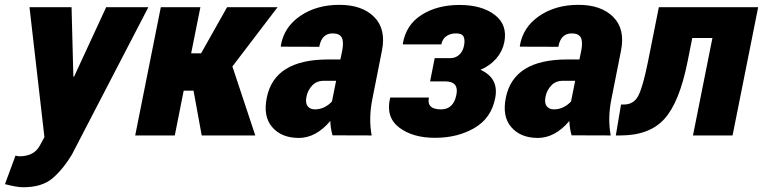

<svg xmlns="http://www.w3.org/2000/svg" viewBox="-59 -558 3143 791"><path d="M21 85.9Q82.5 85.9 106 40L124 6.8L62.5 -528.3H235.8L243.2 -242.7L246.1 -242.2L378.4 -528.3H552.2L237.3 78.6Q202.1 137.7 158.2 175.8Q114.3 213.9 34.7 213.4Q11.2 213.4 -38.6 200.7L4.9 83Q15.6 85.9 21 85.9Z M738.3 -184.6H697.8L661.1 0H498L603.5 -528.3H766.6L728.5 -338.4H769.5L876.5 -528.3H1084.5L898.4 -284.2L992.7 0H772Z M1238.3 -107.4Q1277.3 -107.4 1308.6 -139.6L1325.7 -225.1H1276.4Q1246.1 -225.6 1227.5 -206.1Q1209 -186.5 1203.6 -160.2Q1198.2 -133.8 1208.5 -120.6Q1218.8 -107.4 1238.3 -107.4ZM1292.5 -313H1343.3L1351.1 -350.6Q1357.9 -387.2 1348.6 -403.8Q1339.4 -420.4 1311.5 -420.4Q1266.1 -420.4 1256.3 -365.2L1098.6 -365.7L1097.7 -368.7Q1110.4 -446.3 1177.7 -492.2Q1245.1 -538.1 1338.9 -538.1Q1432.6 -538.1 1482.4 -488.3Q1532.2 -438.5 1514.6 -349.6L1475.1 -150.4Q1459 -71.3 1472.2 0L1311 -0.5Q1302.7 -28.8 1301.8 -59.6Q1242.7 10.3 1171.4 10.3Q1100.1 9.8 1062.5 -34.2Q1024.4 -78.1 1040 -155.3Q1071.3 -313 1292.5 -313Z M1547.9 -153.3 1548.8 -156.2H1708Q1697.8 -107.4 1757.8 -107.4Q1809.6 -107.4 1821.3 -168Q1832 -222.2 1776.4 -222.7H1712.9L1731.9 -318.4H1795.4Q1817.4 -318.4 1832.5 -332Q1847.7 -345.7 1852.5 -369.1Q1857.4 -392.6 1851.1 -406.5Q1844.7 -420.4 1820.3 -420.4Q1795.9 -420.4 1779.5 -408.7Q1763.2 -397 1759.3 -375H1601.6L1600.6 -377.9Q1613.3 -455.6 1677.7 -496.6Q1742.2 -537.6 1834 -537.6Q1925.8 -537.6 1979.2 -496.8Q2032.7 -456.1 2018.6 -383.8Q2010.7 -345.7 1985.1 -316.4Q1959.5 -287.1 1920.4 -270.5Q1997.6 -235.8 1981 -153.3Q1964.8 -70.8 1895.3 -30.5Q1825.7 9.8 1733.4 9.8Q1641.1 9.8 1585.4 -32.7Q1529.8 -75.2 1547.9 -153.3Z M2223.1 -107.4Q2262.2 -107.4 2293.5 -139.6L2310.5 -225.1H2261.2Q2231 -225.6 2212.4 -206.1Q2193.8 -186.5 2188.5 -160.2Q2183.1 -133.8 2193.4 -120.6Q2203.6 -107.4 2223.1 -107.4ZM2277.3 -313H2328.1L2335.9 -350.6Q2342.8 -387.2 2333.5 -403.8Q2324.2 -420.4 2296.4 -420.4Q2251 -420.4 2241.2 -365.2L2083.5 -365.7L2082.5 -368.7Q2095.2 -446.3 2162.6 -492.2Q2230 -538.1 2323.7 -538.1Q2417.5 -538.1 2467.3 -488.3Q2517.1 -438.5 2499.5 -349.6L2460 -150.4Q2443.8 -71.3 2457 0L2295.9 -0.5Q2287.6 -28.8 2286.6 -59.6Q2227.5 10.3 2156.2 10.3Q2085 9.8 2047.4 -34.2Q2009.3 -78.1 2024.9 -155.3Q2056.2 -313 2277.3 -313Z M2497.1 0H2478L2499.5 -127.4H2511.2Q2551.8 -127.4 2570.6 -163.3Q2589.4 -199.2 2610.4 -303.2L2655.3 -528.3H3064.5L2959 0H2795.9L2876 -401.4H2793L2773.4 -303.2Q2740.2 -137.2 2678.7 -68.6Q2617.2 0 2497.1 0Z"/></svg>

Font: Roboto-BlackItalic
Style: Italic
Weight: 900
Italic angle: -12°
Designer: Google
Version: Version 1.100141; 2013